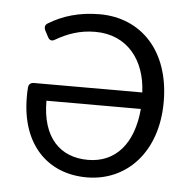

<svg xmlns="http://www.w3.org/2000/svg" viewBox="-42 -514 573 566"><g transform="rotate(5 245.0 -231.0)"><path d="M38.1 -210C38.1 -71.3 117.2 10.7 234.4 10.7C351.6 10.7 441.4 -81.1 441.4 -230.5C441.4 -382.8 352.5 -471.7 231.4 -471.7C169.9 -471.7 121.1 -456.1 81.1 -431.6C72.3 -426.8 71.3 -418.9 75.2 -410.2L85 -391.6C89.8 -381.8 97.7 -379.9 106.4 -385.7C140.6 -405.3 176.8 -418.9 222.7 -418.9C317.4 -418.9 372.1 -348.6 376 -252.9H55.7C45.9 -252.9 40 -248 39.1 -238.3C38.1 -229.5 38.1 -219.7 38.1 -210ZM376 -204.1C367.2 -100.6 315.4 -41 233.4 -41C151.4 -41 96.7 -94.7 96.7 -204.1Z"/></g></svg>

Font: Ed Sans Neue Light
Style: Regular
Weight: 300
Designer: Stephen Hutchings
Version: Version 1.004;PS 001.004;hotconv 1.0.88;makeotf.lib2.5.64775